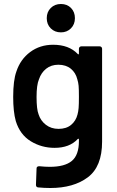

<svg xmlns="http://www.w3.org/2000/svg" viewBox="-20 -743 588 961"><path d="M387 -511H479Q484 -511 487.5 -507.5Q491 -504 491 -499V-34Q491 91 419.5 144.5Q348 198 232 198Q201 198 171 195Q160 194 160 182L163 100Q163 89 177 89Q206 92 229 92Q304 92 339.5 62.5Q375 33 375 -37V-45Q375 -48 373 -48.5Q371 -49 369 -47Q328 -3 253 -3Q188 -3 134 -36Q80 -69 59 -137Q46 -184 46 -258Q46 -341 62 -385Q82 -446 131 -482.5Q180 -519 246 -519Q325 -519 369 -473Q371 -470 373 -471Q375 -472 375 -475V-499Q375 -504 378.5 -507.5Q382 -511 387 -511ZM375 -259Q375 -297 373.5 -313.5Q372 -330 367 -346Q359 -379 334.5 -399Q310 -419 272 -419Q236 -419 211 -399Q186 -379 175 -346Q163 -318 163 -258Q163 -196 173 -171Q183 -139 209.5 -118.5Q236 -98 273 -98Q312 -98 336 -118Q360 -138 368 -170Q372 -185 373.5 -202.5Q375 -220 375 -259ZM214 -652Q214 -683 234 -703Q254 -723 285 -723Q316 -723 335.5 -703Q355 -683 355 -652Q355 -621 335 -601Q315 -581 285 -581Q254 -581 234 -601Q214 -621 214 -652Z"/></svg>

Font: Amber EN SemiBold
Style: Regular
Weight: 600
Designer: Jeremy Tribby
Foundry: Tribby Type
Version: Version 1.408 November 24, 2021